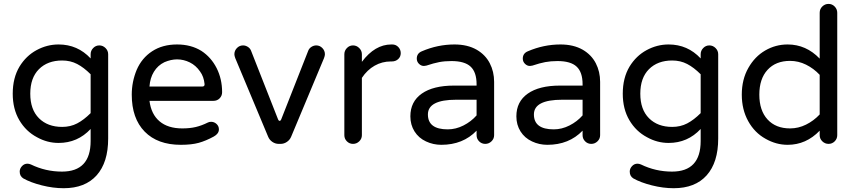

<svg xmlns="http://www.w3.org/2000/svg" viewBox="-20 -739 4431 994"><path d="M100.6 184.6Q82 172.9 82 149.4Q82 133.8 93.8 121.1Q105.5 108.4 122.1 108.4Q129.9 108.4 139.6 112.3Q215.8 149.4 300.8 149.4Q449.2 149.4 449.2 -8.8V-71.3Q381.8 1 283.2 1Q224.6 1 171.9 -28.3Q114.3 -58.6 80.1 -116.7Q45.9 -174.8 45.9 -253.9Q45.9 -335.9 81.1 -394.5Q115.2 -450.2 169.4 -479.5Q223.6 -508.8 283.2 -508.8Q381.8 -508.8 449.2 -436.5V-458Q449.2 -476.6 462.4 -490.2Q475.6 -503.9 494.1 -503.9Q512.7 -503.9 526.4 -490.2Q540 -476.6 540 -458V-21.5Q540 101.6 480.5 168.5Q420.9 235.4 309.6 235.4Q254.9 235.4 196.8 220.7Q138.7 206.1 100.6 184.6ZM449.2 -153.3V-354.5Q414.1 -389.6 379.4 -407.7Q344.7 -425.8 301.8 -425.8Q226.6 -425.8 181.6 -380.9Q136.7 -335.9 136.7 -253.9Q136.7 -171.9 181.6 -127Q226.6 -82 301.8 -82Q344.7 -82 379.4 -100.1Q414.1 -118.2 449.2 -153.3Z M662.1 -249Q662.1 -315.4 687.5 -377Q713.9 -438.5 767.6 -473.6Q821.3 -508.8 896.5 -508.8Q968.8 -508.8 1022.5 -475.6Q1073.2 -442.4 1101.6 -386.2Q1129.9 -330.1 1129.9 -261.7Q1129.9 -243.2 1117.2 -230Q1104.5 -216.8 1084 -216.8H753.9Q762.7 -147.5 806.2 -110.8Q849.6 -74.2 923.8 -74.2Q962.9 -74.2 993.7 -81.5Q1024.4 -88.9 1055.7 -104.5Q1062.5 -108.4 1073.2 -108.4Q1088.9 -108.4 1101.1 -97.2Q1113.3 -85.9 1113.3 -69.3Q1113.3 -46.9 1086.9 -32.2Q1045.9 -9.8 1008.8 0.5Q971.7 10.7 916 10.7Q795.9 10.7 729 -57.6Q662.1 -126 662.1 -249ZM1039.1 -303.7Q1035.2 -342.8 1015.6 -369.1Q994.1 -400.4 962.4 -416Q930.7 -431.6 896.5 -431.6Q865.2 -431.6 831.1 -417Q796.9 -400.4 776.9 -367.7Q756.8 -335 753.9 -291H1027.3Q1040 -291 1039.1 -303.7Z M1368.2 -31.2 1198.2 -437.5Q1193.4 -450.2 1193.4 -458Q1193.4 -476.6 1206.5 -490.2Q1219.7 -503.9 1238.3 -503.9Q1251 -503.9 1262.7 -496.6Q1274.4 -489.3 1279.3 -477.5L1419.9 -120.1Q1422.9 -113.3 1427.7 -113.3Q1432.6 -113.3 1435.5 -120.1L1576.2 -477.5Q1581.1 -489.3 1592.8 -496.6Q1604.5 -503.9 1617.2 -503.9Q1635.7 -503.9 1648.9 -490.2Q1662.1 -476.6 1662.1 -458Q1662.1 -450.2 1657.2 -437.5L1487.3 -31.2Q1480.5 -14.6 1465.3 -4.4Q1450.2 5.9 1432.6 5.9H1422.9Q1405.3 5.9 1390.1 -4.4Q1375 -14.6 1368.2 -31.2Z M1762.7 -39.1V-458Q1762.7 -476.6 1775.9 -490.2Q1789.1 -503.9 1807.6 -503.9Q1826.2 -503.9 1839.8 -490.2Q1853.5 -476.6 1853.5 -458V-418.9Q1920.9 -508.8 2005.9 -508.8H2010.7Q2029.3 -508.8 2042 -495.6Q2054.7 -482.4 2054.7 -463.9Q2054.7 -445.3 2041.5 -433.1Q2028.3 -420.9 2008.8 -420.9H2003.9Q1958 -420.9 1919.4 -398.9Q1880.9 -377 1853.5 -335.9V-39.1Q1853.5 -20.5 1839.8 -7.3Q1826.2 5.9 1807.6 5.9Q1789.1 5.9 1775.9 -7.3Q1762.7 -20.5 1762.7 -39.1Z M2185.5 -6.8Q2147.5 -24.4 2126 -58.6Q2104.5 -92.8 2104.5 -136.7Q2104.5 -212.9 2163.6 -254.4Q2222.7 -295.9 2330.1 -295.9H2447.3V-302.7Q2447.3 -365.2 2416.5 -394Q2385.7 -422.9 2317.4 -422.9Q2282.2 -422.9 2253.9 -417.5Q2225.6 -412.1 2187.5 -399.4L2174.8 -397.5Q2160.2 -397.5 2148.9 -408.7Q2137.7 -419.9 2137.7 -435.5Q2137.7 -462.9 2164.1 -473.6Q2246.1 -508.8 2333 -508.8Q2400.4 -508.8 2448.2 -481.4Q2493.2 -455.1 2515.6 -411.6Q2538.1 -368.2 2538.1 -315.4V-39.1Q2538.1 -20.5 2524.4 -7.3Q2510.7 5.9 2492.2 5.9Q2473.6 5.9 2460.4 -7.3Q2447.3 -20.5 2447.3 -39.1V-62.5Q2377 10.7 2264.6 10.7Q2222.7 10.7 2185.5 -6.8ZM2447.3 -141.6V-222.7H2341.8Q2195.3 -222.7 2195.3 -146.5Q2195.3 -69.3 2297.9 -69.3Q2339.8 -69.3 2379.4 -89.4Q2418.9 -109.4 2447.3 -141.6Z M2734.4 -6.8Q2696.3 -24.4 2674.8 -58.6Q2653.3 -92.8 2653.3 -136.7Q2653.3 -212.9 2712.4 -254.4Q2771.5 -295.9 2878.9 -295.9H2996.1V-302.7Q2996.1 -365.2 2965.3 -394Q2934.6 -422.9 2866.2 -422.9Q2831.1 -422.9 2802.7 -417.5Q2774.4 -412.1 2736.3 -399.4L2723.6 -397.5Q2709 -397.5 2697.8 -408.7Q2686.5 -419.9 2686.5 -435.5Q2686.5 -462.9 2712.9 -473.6Q2794.9 -508.8 2881.8 -508.8Q2949.2 -508.8 2997.1 -481.4Q3042 -455.1 3064.5 -411.6Q3086.9 -368.2 3086.9 -315.4V-39.1Q3086.9 -20.5 3073.2 -7.3Q3059.6 5.9 3041 5.9Q3022.5 5.9 3009.3 -7.3Q2996.1 -20.5 2996.1 -39.1V-62.5Q2925.8 10.7 2813.5 10.7Q2771.5 10.7 2734.4 -6.8ZM2996.1 -141.6V-222.7H2890.6Q2744.1 -222.7 2744.1 -146.5Q2744.1 -69.3 2846.7 -69.3Q2888.7 -69.3 2928.2 -89.4Q2967.8 -109.4 2996.1 -141.6Z M3258.8 184.6Q3240.2 172.9 3240.2 149.4Q3240.2 133.8 3252 121.1Q3263.7 108.4 3280.3 108.4Q3288.1 108.4 3297.9 112.3Q3374 149.4 3459 149.4Q3607.4 149.4 3607.4 -8.8V-71.3Q3540 1 3441.4 1Q3382.8 1 3330.1 -28.3Q3272.5 -58.6 3238.3 -116.7Q3204.1 -174.8 3204.1 -253.9Q3204.1 -335.9 3239.3 -394.5Q3273.4 -450.2 3327.6 -479.5Q3381.8 -508.8 3441.4 -508.8Q3540 -508.8 3607.4 -436.5V-458Q3607.4 -476.6 3620.6 -490.2Q3633.8 -503.9 3652.3 -503.9Q3670.9 -503.9 3684.6 -490.2Q3698.2 -476.6 3698.2 -458V-21.5Q3698.2 101.6 3638.7 168.5Q3579.1 235.4 3467.8 235.4Q3413.1 235.4 3355 220.7Q3296.9 206.1 3258.8 184.6ZM3607.4 -153.3V-354.5Q3572.3 -389.6 3537.6 -407.7Q3502.9 -425.8 3460 -425.8Q3384.8 -425.8 3339.8 -380.9Q3294.9 -335.9 3294.9 -253.9Q3294.9 -171.9 3339.8 -127Q3384.8 -82 3460 -82Q3502.9 -82 3537.6 -100.1Q3572.3 -118.2 3607.4 -153.3Z M3943.4 -20.5Q3886.7 -51.8 3853.5 -111.8Q3820.3 -171.9 3820.3 -249Q3820.3 -328.1 3854.5 -387.7Q3887.7 -446.3 3941.4 -477.5Q3995.1 -508.8 4057.6 -508.8Q4153.3 -508.8 4223.6 -435.5V-672.9Q4223.6 -692.4 4237.3 -705.6Q4251 -718.8 4269.5 -718.8Q4288.1 -718.8 4301.3 -705.1Q4314.5 -691.4 4314.5 -672.9V-39.1Q4314.5 -20.5 4301.3 -7.3Q4288.1 5.9 4269.5 5.9Q4251 5.9 4237.3 -7.3Q4223.6 -20.5 4223.6 -39.1V-62.5Q4153.3 10.7 4057.6 10.7Q3998 10.7 3943.4 -20.5ZM4223.6 -146.5V-351.6Q4192.4 -384.8 4152.8 -404.3Q4113.3 -423.8 4070.3 -423.8Q3996.1 -423.8 3953.6 -377.4Q3911.1 -331.1 3911.1 -249Q3911.1 -167 3953.6 -120.6Q3996.1 -74.2 4070.3 -74.2Q4113.3 -74.2 4152.8 -93.8Q4192.4 -113.3 4223.6 -146.5Z"/></svg>

Font: jf-openhuninn-2.1
Style: Regular
Weight: 400
Designer: [Kosugi Maru]
Designed by MOTOYA      

[Varela Round]
Joe Prince (Latin component); Avraham Cornfeld (Hebrew component)
Foundry: justfont Co., Ltd.
Version: 2.1